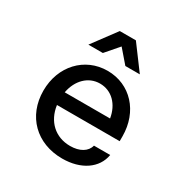

<svg xmlns="http://www.w3.org/2000/svg" viewBox="-171 -876 1001 1034"><g transform="rotate(30 330.0 -359.0)"><path d="M354 16C470 16 554 -41 569 -130H468C458 -89 416 -64 357 -64C265 -64 199 -125 186 -220H576V-250C576 -404 473 -516 331 -516C189 -516 84 -403 84 -251C84 -93 194 16 354 16ZM170 -586H260L330 -667L400 -586H490L380 -734H280ZM188 -300C203 -381 258 -436 330 -436C403 -436 457 -381 470 -300Z"/></g></svg>

Font: Uncut Plan8
Style: Regular
Weight: 400
Designer: Kasper Nordkvist
Foundry: UNCUT.wtf
Version: Version 1.002;Glyphs 3.1.2 (3151)